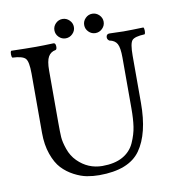

<svg xmlns="http://www.w3.org/2000/svg" viewBox="-84 -829 836 915"><g transform="rotate(-10 333.5 -372.0)"><path d="M323.2 9.8Q293.5 9.8 264.2 4.4Q234.9 -1 202.4 -18.1Q169.9 -35.2 145.5 -61Q121.1 -86.9 105 -132.6Q88.9 -178.2 88.9 -235.8V-522.9Q88.9 -582 74.5 -596.9Q60.1 -611.8 12.2 -613.8Q8.3 -617.7 8.1 -629.9Q7.8 -642.1 12.2 -647Q86.4 -645 131.8 -645Q167 -645 216.8 -647Q226.6 -647 227.3 -631.6Q228 -616.2 221.2 -613.8Q197.3 -609.9 185.5 -589.4Q173.8 -568.8 173.8 -522.9V-269Q173.8 -224.1 175.3 -200.4Q176.8 -176.8 189 -141.4Q201.2 -106 226.1 -81.1Q275.9 -31.2 345.2 -30.8Q405.3 -30.8 444.1 -52.5Q482.9 -74.2 500.5 -113.5Q518.1 -152.8 523.4 -189.5Q528.8 -226.1 528.8 -276.9V-522.9Q528.8 -570.8 518.3 -589.8Q507.8 -608.9 481 -613.8Q469.7 -621.6 471.9 -634.3Q474.1 -647 487.8 -647Q501 -647 522.5 -646Q543.9 -645 555.2 -645Q592.3 -645 651.9 -647Q655.8 -642.1 655.8 -630.1Q655.8 -618.2 651.9 -613.8Q604 -611.8 591.1 -597.4Q578.1 -583 578.1 -522.9V-294.9Q578.1 -147 522.7 -68.6Q467.3 9.8 323.2 9.8ZM245.8 -674.1Q231.9 -688 231.9 -707Q231.9 -726.1 245.8 -740Q259.8 -753.9 278.8 -753.9Q297.9 -753.9 312 -740Q326.2 -726.1 326.2 -707Q326.2 -688 312 -674.1Q297.9 -660.2 278.8 -660.2Q259.8 -660.2 245.8 -674.1ZM389.9 -674.1Q376 -688 376 -707Q376 -726.1 389.9 -740Q403.8 -753.9 422.9 -753.9Q441.9 -753.9 456.1 -740Q470.2 -726.1 470.2 -707Q470.2 -688 456.1 -674.1Q441.9 -660.2 422.9 -660.2Q403.8 -660.2 389.9 -674.1Z"/></g></svg>

Font: Linux Libertine O
Style: Regular
Weight: 400
Designer: Philipp H. Poll
Foundry: Philipp H. Poll
Version: Version 5.3.0